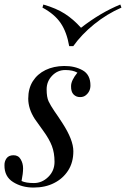

<svg xmlns="http://www.w3.org/2000/svg" viewBox="-37 -822 562 856"><path d="M118.2 -291.5Q88.9 -336.9 88.9 -382.3Q88.9 -427.7 109.4 -460Q129.9 -492.2 166 -509.8Q202.1 -527.3 249 -527.8Q295.9 -528.3 331.1 -508.8Q366.2 -489.3 366.2 -440.9Q366.2 -414.1 345.7 -397.5Q335 -388.7 319.3 -389.2Q302.7 -389.2 291 -400.9Q279.3 -412.6 279.8 -438Q279.8 -463.4 308.1 -498Q288.1 -509.8 253.9 -509.8Q219.7 -509.8 195.3 -484.4Q170.9 -459 170.9 -423.8Q170.9 -388.7 179.7 -370.1Q188.5 -351.6 205.1 -327.1Q221.7 -303.7 241.2 -273.4Q290 -198.2 290 -147.9Q290 -97.7 266.6 -61.5Q243.2 -25.4 204.1 -5.9Q165 14.2 112.3 14.2Q60.5 14.2 21.5 -10.3Q-17.6 -34.7 -17.1 -85Q-17.6 -102.5 -7.8 -116.2Q2 -129.9 23.4 -129.9Q44.9 -129.9 55.2 -111.8Q65.9 -93.8 65.9 -71.3Q65.9 -48.8 59.1 -15.1Q78.1 -5.9 114.3 -5.9Q150.4 -5.9 178.2 -33.2Q206.1 -60.5 206.1 -100.6Q206.1 -140.6 194.3 -171.4Q182.6 -202.1 156.2 -238.3Q129.9 -274.4 118.2 -291.5ZM324.2 -698.2Q411.6 -766.1 499.5 -801.8L504.4 -788.1Q439.5 -759.8 382.8 -713.9Q326.2 -668 289.6 -616.2H271.5Q260.7 -679.2 233.4 -719.2Q206.1 -759.3 152.3 -788.1L156.2 -801.8Q213.9 -785.2 252 -760.7Q290 -736.3 324.2 -698.2Z"/></svg>

Font: PlayfairDisplay-Italic
Style: Italic
Weight: 400
Italic angle: -14°
Designer: Claus Eggers Sørensen
Foundry: Claus Eggers Sørensen
Version: Version 1.002;PS 001.002;hotconv 1.0.70;makeotf.lib2.5.58329